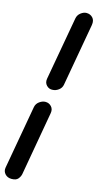

<svg xmlns="http://www.w3.org/2000/svg" viewBox="-215 -1049 778 1527"><g transform="rotate(15 174.0 -286.0)"><path d="M223.5 -158.5 130.5 369.5Q126 391 110.2 409.8Q94.5 428.5 57.5 428.5Q23.5 428.5 3.5 406.5Q-16.5 384.5 -11.5 354.5L81.5 -169.5Q87 -198.5 111.5 -216Q136 -233.5 160.5 -233.5Q190 -233.5 209.5 -212.2Q229 -191 223.5 -158.5ZM124.5 -415 217.5 -936Q223 -965.5 246.5 -983.2Q270 -1001 293 -1001Q324 -1001 344.2 -979.5Q364.5 -958 358 -919L266.5 -403Q261.5 -375.5 238.5 -358.5Q215.5 -341.5 191 -340.5Q160.5 -337.5 139.5 -359.5Q118.5 -381.5 124.5 -415Z"/></g></svg>

Font: Edu VIC WA NT Hand Pre
Style: Regular
Weight: 400
Designer: Tina and Corey Anderson, Eben Sorkin, Mirko Velimirovic
Foundry: Google for Education
Version: Version 1.000